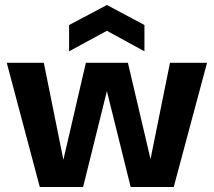

<svg xmlns="http://www.w3.org/2000/svg" viewBox="-20 -747 854 767"><path d="M139 0 7 -496H155L236 -95H230L323 -496H491L585 -96L578 -95L659 -496H807L674 0H502L403 -399H411L312 0ZM256 -542V-647L407 -727L557 -647V-542L407 -624Z"/></svg>

Font: DM Sans 36pt Black
Style: Regular
Weight: 900
Designer: Colophon Foundry, Jonny Pinhorn
Foundry: Colophon Foundry
Version: Version 4.004;gftools[0.9.30]